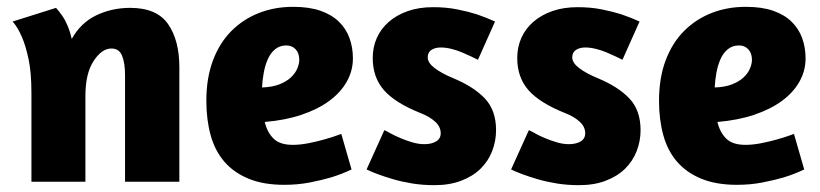

<svg xmlns="http://www.w3.org/2000/svg" viewBox="-20 -532 2401 562"><path d="M346 0V-312Q346 -347 337.5 -368.5Q329 -390 306 -390Q278 -390 254 -353.5Q230 -317 230 -251V0H72V-260Q72 -320 63.5 -359.5Q55 -399 44 -424Q32 -452 17 -469L144 -509Q153 -499 162 -486Q170 -475 177.5 -457.5Q185 -440 190 -418Q216 -465 261.5 -487Q307 -509 361 -509Q439 -509 472 -461.5Q505 -414 505 -335V0Z M838 -512Q885 -512 918 -500.5Q951 -489 972 -468.5Q993 -448 1003 -420.5Q1013 -393 1013 -361Q1013 -325 995 -293Q977 -261 943.5 -236.5Q910 -212 862.5 -196Q815 -180 755 -175Q762 -145 780.5 -126.5Q799 -108 837 -108Q859 -108 884 -113Q909 -118 930 -124Q955 -131 979 -140L1009 -36Q982 -23 950 -13Q923 -5 887.5 2Q852 9 812 9Q751 9 707.5 -9Q664 -27 636.5 -59Q609 -91 596.5 -136.5Q584 -182 584 -237Q584 -304 603.5 -355.5Q623 -407 657.5 -441.5Q692 -476 738 -494Q784 -512 838 -512ZM747 -276Q777 -277 797.5 -285Q818 -293 831 -305Q844 -317 850 -331Q856 -345 856 -357Q856 -376 845.5 -387.5Q835 -399 818 -399Q799 -399 785.5 -388Q772 -377 764 -359Q756 -341 752 -319Q748 -297 747 -276Z M1248 -511Q1286 -511 1318.5 -504.5Q1351 -498 1376 -490Q1405 -480 1429 -469L1379 -357Q1371 -361 1358.5 -367Q1346 -373 1331.5 -379Q1317 -385 1301 -389Q1285 -393 1270 -393Q1254 -393 1243 -386Q1232 -379 1232 -364Q1232 -348 1252.5 -332.5Q1273 -317 1307 -303Q1367 -278 1399.5 -243.5Q1432 -209 1432 -151Q1432 -119 1420.5 -89.5Q1409 -60 1386.5 -38Q1364 -16 1330 -3Q1296 10 1252 10Q1217 10 1186.5 5Q1156 0 1130.5 -7.5Q1105 -15 1085 -22.5Q1065 -30 1053 -36L1105 -151Q1110 -149 1122.5 -142Q1135 -135 1151.5 -128Q1168 -121 1186.5 -115.5Q1205 -110 1222 -110Q1243 -110 1256.5 -118Q1270 -126 1270 -142Q1270 -161 1253.5 -176Q1237 -191 1211 -201Q1136 -231 1103.5 -268.5Q1071 -306 1071 -362Q1071 -394 1083 -421Q1095 -448 1118 -468Q1141 -488 1173.5 -499.5Q1206 -511 1248 -511Z M1671 -511Q1709 -511 1741.5 -504.5Q1774 -498 1799 -490Q1828 -480 1852 -469L1802 -357Q1794 -361 1781.5 -367Q1769 -373 1754.5 -379Q1740 -385 1724 -389Q1708 -393 1693 -393Q1677 -393 1666 -386Q1655 -379 1655 -364Q1655 -348 1675.5 -332.5Q1696 -317 1730 -303Q1790 -278 1822.5 -243.5Q1855 -209 1855 -151Q1855 -119 1843.5 -89.5Q1832 -60 1809.5 -38Q1787 -16 1753 -3Q1719 10 1675 10Q1640 10 1609.5 5Q1579 0 1553.5 -7.5Q1528 -15 1508 -22.5Q1488 -30 1476 -36L1528 -151Q1533 -149 1545.5 -142Q1558 -135 1574.5 -128Q1591 -121 1609.5 -115.5Q1628 -110 1645 -110Q1666 -110 1679.5 -118Q1693 -126 1693 -142Q1693 -161 1676.5 -176Q1660 -191 1634 -201Q1559 -231 1526.5 -268.5Q1494 -306 1494 -362Q1494 -394 1506 -421Q1518 -448 1541 -468Q1564 -488 1596.5 -499.5Q1629 -511 1671 -511Z M2163 -512Q2210 -512 2243 -500.5Q2276 -489 2297 -468.5Q2318 -448 2328 -420.5Q2338 -393 2338 -361Q2338 -325 2320 -293Q2302 -261 2268.5 -236.5Q2235 -212 2187.5 -196Q2140 -180 2080 -175Q2087 -145 2105.5 -126.5Q2124 -108 2162 -108Q2184 -108 2209 -113Q2234 -118 2255 -124Q2280 -131 2304 -140L2334 -36Q2307 -23 2275 -13Q2248 -5 2212.5 2Q2177 9 2137 9Q2076 9 2032.5 -9Q1989 -27 1961.5 -59Q1934 -91 1921.5 -136.5Q1909 -182 1909 -237Q1909 -304 1928.5 -355.5Q1948 -407 1982.5 -441.5Q2017 -476 2063 -494Q2109 -512 2163 -512ZM2072 -276Q2102 -277 2122.5 -285Q2143 -293 2156 -305Q2169 -317 2175 -331Q2181 -345 2181 -357Q2181 -376 2170.5 -387.5Q2160 -399 2143 -399Q2124 -399 2110.5 -388Q2097 -377 2089 -359Q2081 -341 2077 -319Q2073 -297 2072 -276Z"/></svg>

Font: Amaranth
Style: Bold
Weight: 700
Designer: Gesine Todt
Foundry: Gesine Todt
Version: Version 1.001